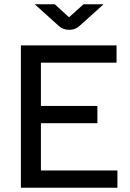

<svg xmlns="http://www.w3.org/2000/svg" viewBox="-20 -881 609 901"><path d="M78 0V-668H527V-587H172V-384H437V-303H172V-81H531V0ZM305 -741Q275 -741 255 -760L143 -861H237L304 -800L372 -861H466L354 -760Q334 -741 305 -741Z"/></svg>

Font: Atkinson Hyperlegible Next
Style: Regular
Weight: 400
Designer: Elliott Scott, Megan Eiswerth, Linus Boman, Theodore Petrosky, Letters from Sweden
Foundry: Applied Design Works, Letters from Sweden
Version: Version 2.001